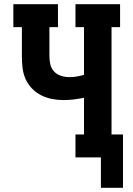

<svg xmlns="http://www.w3.org/2000/svg" viewBox="-20 -755 640 921"><path d="M464 146V0H342V-110H383V-286Q358 -281 333.5 -278Q309 -275 284 -275Q256 -275 228.5 -280.5Q201 -286 176.5 -298.5Q152 -311 132.5 -331.5Q113 -352 102 -377.5Q91 -403 88 -430.5Q85 -458 85 -486V-625H44V-735H258V-625H217V-486Q217 -466 221.5 -446Q226 -426 240 -411.5Q254 -397 273.5 -391Q293 -385 313 -385Q331 -385 348.5 -388Q366 -391 383 -396V-625H342V-735H556V-625H515V-110H570V146Z"/></svg>

Font: Iosevka Slab XBdEx
Style: Regular
Weight: 800
Width: 7
Monospace: yes
Designer: Belleve Invis
Foundry: Belleve Invis
Version: Version 11.1.0; ttfautohint (v1.8.3)